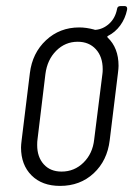

<svg xmlns="http://www.w3.org/2000/svg" viewBox="-20 -602 437 630"><path d="M333 -479Q369 -445 369 -386Q369 -378 367 -362L340 -142Q332 -75 287.5 -33.5Q243 8 177 8Q118 8 83.5 -26.5Q49 -61 49 -118Q49 -126 51 -142L78 -362Q86 -428 131 -470Q176 -512 240 -512Q263 -512 289 -505Q290 -504 293 -504Q318 -506 338 -524Q358 -542 364 -572Q365 -582 375 -582H390Q394 -582 396 -579Q398 -576 397 -570Q391 -541 374.5 -518.5Q358 -496 334 -484Q331 -483 333 -479ZM317 -375Q317 -416 294.5 -440.5Q272 -465 235 -465Q194 -465 164.5 -435.5Q135 -406 129 -359L103 -144Q102 -138 102 -126Q102 -87 123.5 -63Q145 -39 182 -39Q224 -39 254 -68.5Q284 -98 289 -144L316 -359Q317 -365 317 -375Z"/></svg>

Font: Barlow Condensed Light
Style: Italic
Weight: 300
Width: 3
Italic angle: -7°
Designer: Jeremy Tribby
Foundry: Tribby Type
Version: Version 1.408